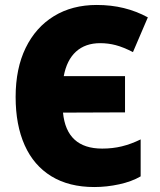

<svg xmlns="http://www.w3.org/2000/svg" viewBox="-20 -744 644 774"><path d="M360 10Q258 10 187 -33.5Q116 -77 79.5 -158.5Q43 -240 43 -353Q43 -468 83.5 -551Q124 -634 197.5 -679Q271 -724 370 -724Q428 -724 479 -711.5Q530 -699 576 -674L516 -534Q477 -554 446.5 -562Q416 -570 384 -570Q324 -570 286.5 -536Q249 -502 237 -437H484V-291L234 -290Q248 -145 392 -145Q434 -145 471 -154Q508 -163 547 -182V-33Q511 -12 460.5 -1Q410 10 360 10Z"/></svg>

Font: Noto Sans SemiCondensed Black
Style: Regular
Weight: 900
Width: 4
Designer: Monotype Design Team
Foundry: Monotype Imaging Inc.
Version: Version 2.013; ttfautohint (v1.8.4.7-5d5b)